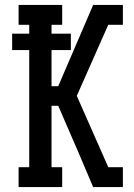

<svg xmlns="http://www.w3.org/2000/svg" viewBox="-20 -755 540 775"><path d="M433 0V-44L417 -80H476V0ZM55 0V-80H98V-553H29V-619H98V-655H55V-735H231V-655H188V-619H266V-553H188V-407H215L356 -735H433V-692V-735H476V-655H417L290 -368L433 -44V0H356L293 -148L215 -328H188V-80H231V0Z"/></svg>

Font: Iosevka Slab Medium
Style: Regular
Weight: 500
Monospace: yes
Designer: Belleve Invis
Foundry: Belleve Invis
Version: Version 11.1.1; ttfautohint (v1.8.3)